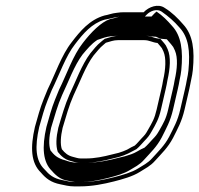

<svg xmlns="http://www.w3.org/2000/svg" viewBox="-20 -663 692 667"><path d="M649.9 -420C656.6 -488.9 650.6 -541.8 616.1 -578.6C597.9 -599.7 577.8 -619.7 552.4 -635.4C529.8 -651.4 497.1 -639.6 479.1 -620.5H412.3C402.8 -620.5 395.2 -620 385.5 -618.5C368.4 -616.9 355 -610.9 343.4 -609.3C291.5 -595 257.9 -554.2 229.2 -516.6C193.7 -471.9 171.3 -404.4 145.6 -352.6L131.6 -318.3C118.8 -286.9 110.7 -254.8 101.4 -222.4L101.3 -222.2L101.3 -222C84.8 -150.7 87.2 -97.1 122.3 -63.3C139 -43.8 156.5 -29.1 190.1 -22.6C204.7 -19.8 218.7 -15.5 237.7 -15.5H256.8C300.3 -15.5 340.1 -23.6 376.3 -32.8C405.6 -40.3 440.1 -49.6 466.2 -66C485.4 -78.3 502.2 -85.8 519 -104.9C541.8 -130.3 562.8 -149.3 581.2 -184C596.8 -215.4 611.4 -240.1 621.3 -283L637.7 -354C640.2 -364.8 642.3 -375.4 644.2 -386.2C646.9 -397.9 648.7 -408.9 649.9 -420ZM368.1 -126.2C341.2 -119.1 309.4 -112.5 279.2 -112.5H260.1C251.5 -112.5 243.4 -115.6 232.6 -118.3C216.2 -122.4 205.6 -131.1 194.9 -144.6C189 -161.8 190.5 -188.7 197.5 -218.8C209.2 -258.1 220.3 -297.7 235.3 -331.3C256.9 -376.3 278.1 -434.8 305.2 -470.4C315.9 -483.2 327.8 -498.2 338.7 -506.7C341.9 -509.2 345.5 -513 347.7 -514.5C363.8 -518.8 373.9 -523.5 389.9 -523.5H481.1C499.3 -523.5 509.4 -515.3 527.2 -513.7C531.7 -508.3 539.6 -499.8 542.4 -495.6L548 -483.8C557.7 -461.6 555.6 -422.6 546.6 -384L546.6 -383.7L546.5 -383.5C545.1 -374.3 543.1 -364.5 540.7 -354L524.3 -283C516.7 -250 509.1 -238.3 494.4 -212.4C485.4 -196.3 484.1 -195.2 470.8 -181.3C463.2 -173.4 456.2 -164.1 447.9 -157.1C440.4 -153.8 432.5 -149.7 421.8 -143.3C412.7 -139.1 403 -135.2 392.7 -132.2ZM622.7 -354 606.3 -283C597 -242.4 583.5 -219.9 567.7 -188C551.1 -156.7 532.2 -139.7 508.4 -113.1C493.2 -96 475.9 -88.2 460.1 -78C437.9 -64.1 404.8 -54.7 375.8 -47.3C340.2 -38.2 301.9 -30.5 260.2 -30.5H241.2C224.4 -30.5 211.9 -34.3 196.2 -37.4C165.5 -43.3 150.8 -55.9 134.6 -74.7C103.7 -104.5 100.3 -152 116.2 -221.8C126.1 -256.1 133.5 -285.6 145.8 -315.7L159.5 -349.4C186.3 -403.6 208.3 -468.6 240.7 -509.4C269.6 -547.3 299.2 -581.7 343.2 -594.6C367.8 -598.7 382.4 -605.5 408.9 -605.5H483.3L489.3 -611.8C502.3 -625.6 525.8 -633.8 541.6 -622.6C565.2 -606 585 -589 603.5 -567.4C635 -533.7 641.2 -485.8 634.6 -418C633.5 -407.7 631.7 -397.3 629.2 -386.2L629.1 -385.8C627.3 -375.1 625.2 -364.7 622.7 -354ZM368.7 -111.7 393.5 -117.8C405 -121.1 415.7 -125.4 425.7 -130C437.8 -135.7 445.3 -141 454 -144.8C465.2 -154.1 474.1 -165.5 480.8 -172.4C493.7 -185.8 498.5 -191.5 507.5 -207.6C521.8 -232.9 531.3 -248.4 539.3 -283L555.7 -354C558.2 -364.7 560.3 -375.3 561.7 -384.3C571.2 -426 574.1 -465.2 562.3 -492.3L556.3 -504.9C551.2 -512.8 542.7 -521.4 537.1 -528.2C523.5 -529.4 513.4 -532.1 504.8 -536.3C498.1 -536.8 494.1 -538.5 484.5 -538.5H393.4C372.8 -538.5 359.4 -532.2 343.9 -528.1C339 -524.8 331.9 -518.4 330.9 -517.6C316.4 -506.4 304.4 -490.4 293.9 -477.9C263.6 -438 242.9 -379.2 221.5 -334.7C205.4 -298.6 194.4 -258.8 182.6 -219.3L182.5 -218.8C174.9 -185.9 173.4 -157 180.7 -135.4C192.5 -120.5 205.5 -108.7 225.8 -103.7C235.7 -101.2 244.4 -97.5 256.6 -97.5H275.7C308.1 -97.5 341.1 -104.4 368.7 -111.7ZM609.8 -419.2C616.5 -487.7 609.6 -538.8 577.9 -572.8C561.4 -591.9 544.4 -609 523.8 -622.8C521.9 -621.4 519 -618.9 516.8 -616.6L506.3 -605.5H408.9C384.6 -605.5 396 -603.3 362.1 -596.6C331.4 -586.6 295.8 -550.4 267.7 -513.6C233.8 -470.9 211.3 -404 185.2 -351.4L171.3 -317.3C158.7 -286.5 150.7 -254.7 141.3 -222.1C124.8 -150.8 129.2 -99.2 160.3 -69.3C177 -49.9 192.8 -39.6 211 -36.1C231.7 -32 238 -30.5 241.2 -30.5H260.2C290.1 -30.5 321.6 -36.3 355.7 -44.9C384.1 -52.2 411.4 -59.8 432.1 -72.8C446.9 -82.2 464.2 -89.4 481 -108.5C504.4 -134.6 524.1 -152.2 541.8 -185.5C557.5 -217.2 571.6 -240.9 581.3 -283L597.7 -354C600.2 -364.8 602.3 -374.9 604.1 -386.1C606.9 -397.9 608.6 -408.4 609.8 -419.2ZM388.6 -114C361 -106.7 321 -97.5 275.7 -97.5H256.6C224.7 -97.5 213.2 -104.4 208.4 -105.6C177.7 -113.2 166.9 -125.9 155.4 -140.4C148.7 -160.1 150.1 -186.9 157.5 -218.9C169.4 -258.7 180.3 -298 195.7 -332.6C217.4 -377.6 237.8 -435.4 266.8 -473.6C282.9 -492.6 296.6 -510 318.1 -524.3C334.1 -528.5 347.2 -538.5 393.4 -538.5H484.5C500.9 -538.5 508.4 -536.4 509.7 -536.2L522.3 -535.3C526.1 -533.4 536.4 -528.6 539.7 -528.3L559.6 -526.5L565.7 -519.3C570.1 -513.9 578 -505.7 581.7 -499.8L587.6 -487.6C598.5 -462.5 595.8 -423.5 586.6 -383.9C585.1 -374.5 583.2 -364.7 580.7 -354L564.3 -283C556.6 -249.5 548.1 -236.1 533.7 -210.5C524.7 -194.6 521.5 -190.9 508.4 -177.3C501 -169.7 492.5 -158.9 481.8 -149.9C472.9 -145.9 467.7 -143.6 455.4 -136.2C444.1 -129.4 429.6 -124.7 414.1 -120.2Z"/></svg>

Font: HoneyBee
Style: BlurIt
Weight: 700
Foundry: Cannot Into Space Fonts
Version: Version 0.89